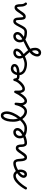

<svg xmlns="http://www.w3.org/2000/svg" viewBox="1785 -2455 1010 4620"><g transform="rotate(-90 2290.0 -145.0)"><path d="M380 -80Q380 -60 400 -60Q427 -60 443.5 -86Q460 -112 460 -160Q460 -167 458 -181Q422 -154 401 -126.5Q380 -99 380 -80ZM70 0Q57 0 48.5 -9Q40 -18 40 -30Q40 -38 44 -45Q112 -165 198.5 -247.5Q285 -330 370 -330Q439 -330 484 -269Q592 -330 670 -330Q723 -330 748 -292.5Q773 -255 775 -211Q778 -148 784 -114Q790 -80 797 -70Q804 -60 815 -60Q838 -60 900 -152Q902 -156 910.5 -169Q919 -182 922 -186Q925 -190 933 -201.5Q941 -213 945.5 -218Q950 -223 958 -232Q966 -241 971.5 -245Q977 -249 985 -255Q993 -261 1000.5 -263.5Q1008 -266 1017 -268Q1026 -270 1035 -270Q1064 -270 1083.5 -256.5Q1103 -243 1111 -218Q1119 -193 1122 -171Q1125 -149 1125 -120Q1125 -60 1160 -60Q1172 -60 1181 -51Q1190 -42 1190 -30Q1190 -18 1181 -9Q1172 0 1160 0Q1112 0 1088.5 -36Q1065 -72 1065 -120Q1065 -173 1057.5 -191.5Q1050 -210 1035 -210Q1012 -210 950 -118Q948 -114 939.5 -101Q931 -88 928 -84Q925 -80 917 -68.5Q909 -57 904.5 -52Q900 -47 892 -38Q884 -29 878.5 -25Q873 -21 865 -15Q857 -9 849.5 -6.5Q842 -4 833 -2Q824 0 815 0Q793 0 776.5 -7Q760 -14 750 -30.5Q740 -47 733.5 -62.5Q727 -78 723 -107Q719 -136 718 -154.5Q717 -173 715 -209Q712 -270 670 -270Q608 -270 511 -216Q520 -189 520 -160Q520 -97 490 -48.5Q460 0 400 0Q367 0 343.5 -23.5Q320 -47 320 -80Q320 -157 433 -237Q406 -270 370 -270Q313 -270 235.5 -196Q158 -122 96 -15Q88 0 70 0Z M1460 -230Q1460 -248 1449 -259Q1438 -270 1420 -270Q1382 -270 1356 -241Q1330 -212 1330 -170Q1330 -136 1348 -113Q1400 -140 1430 -171.5Q1460 -203 1460 -230ZM1520 0Q1403 0 1338 -42Q1238 0 1160 0Q1148 0 1139 -9Q1130 -18 1130 -30Q1130 -42 1139 -51Q1148 -60 1160 -60Q1216 -60 1292 -88Q1270 -124 1270 -170Q1270 -235 1312.5 -282.5Q1355 -330 1420 -330Q1462 -330 1491 -301Q1520 -272 1520 -230Q1520 -145 1405 -76Q1452 -60 1520 -60Q1532 -60 1541 -51Q1550 -42 1550 -30Q1550 -18 1541 -9Q1532 0 1520 0Z M1860 -490Q1860 -525 1848 -547.5Q1836 -570 1820 -570Q1801 -570 1781 -545.5Q1761 -521 1745.5 -463.5Q1730 -406 1730 -330Q1730 -275 1748 -219Q1798 -287 1829 -361Q1860 -435 1860 -490ZM1920 0Q1867 0 1818.5 -30Q1770 -60 1735 -112Q1623 0 1520 0Q1508 0 1499 -9Q1490 -18 1490 -30Q1490 -42 1499 -51Q1508 -60 1520 -60Q1605 -60 1704 -166Q1670 -240 1670 -330Q1670 -412 1685.5 -478Q1701 -544 1735.5 -587Q1770 -630 1820 -630Q1873 -630 1896.5 -585.5Q1920 -541 1920 -490Q1920 -416 1880.5 -326Q1841 -236 1777 -158Q1806 -112 1844.5 -86Q1883 -60 1920 -60Q1932 -60 1941 -51Q1950 -42 1950 -30Q1950 -18 1941 -9Q1932 0 1920 0Z M2100 -300Q2113 -300 2121.5 -291Q2130 -282 2130 -270Q2130 -244 2125 -203Q2120 -162 2120 -150Q2120 -111 2135 -85.5Q2150 -60 2170 -60Q2208 -60 2265.5 -131.5Q2323 -203 2363 -292Q2372 -310 2390 -310Q2402 -310 2411 -301Q2420 -292 2420 -280V-200Q2420 -153 2432.5 -131.5Q2445 -110 2460 -110Q2505 -110 2571.5 -176Q2638 -242 2651 -306Q2653 -316 2661 -323Q2669 -330 2680 -330Q2704 -330 2709 -306Q2719 -258 2727 -249Q2735 -240 2770 -240Q2782 -240 2791 -231Q2800 -222 2800 -210Q2800 -198 2791 -189Q2782 -180 2770 -180Q2707 -180 2679 -216Q2641 -148 2579.5 -99Q2518 -50 2460 -50Q2417 -50 2392.5 -83.5Q2368 -117 2362 -164Q2262 0 2170 0Q2128 0 2102 -29.5Q2076 -59 2066 -98Q2006 0 1920 0Q1908 0 1899 -9Q1890 -18 1890 -30Q1890 -42 1899 -51Q1908 -60 1920 -60Q1970 -60 2012.5 -126Q2055 -192 2071 -276Q2077 -300 2100 -300Z M3000 -300Q3000 -312 2987 -321Q2974 -330 2950 -330Q2917 -330 2891.5 -305.5Q2866 -281 2855 -241Q2893 -243 2922 -249Q2951 -255 2965 -261.5Q2979 -268 2987.5 -276.5Q2996 -285 2998 -290Q3000 -295 3000 -300ZM3060 -60Q3072 -60 3081 -51Q3090 -42 3090 -30Q3090 -18 3081 -9Q3072 0 3060 0Q3013 0 2969.5 -10Q2926 -20 2887 -40Q2848 -60 2822 -96Q2796 -132 2791 -180H2770Q2758 -180 2749 -189Q2740 -198 2740 -210Q2740 -222 2749 -231Q2758 -240 2770 -240H2794Q2806 -302 2847 -346Q2888 -390 2950 -390Q2991 -390 3025.5 -367Q3060 -344 3060 -300Q3060 -250 3008 -217.5Q2956 -185 2851 -181Q2860 -124 2918 -92Q2976 -60 3060 -60Z M3370 -250Q3370 -256 3362 -263Q3354 -270 3340 -270Q3300 -270 3275 -245Q3250 -220 3250 -180Q3250 -155 3264 -129Q3313 -159 3341.5 -192Q3370 -225 3370 -250ZM3299 -80Q3306 -72 3337.5 -39Q3369 -6 3381 10.5Q3393 27 3413.5 59Q3434 91 3442 125Q3450 159 3450 200Q3450 254 3417.5 297Q3385 340 3330 340Q3292 340 3266 314Q3240 288 3240 250Q3240 238 3249 229Q3258 220 3270 220Q3282 220 3291 229Q3300 238 3300 250Q3300 280 3330 280Q3354 280 3372 256.5Q3390 233 3390 200Q3390 157 3374 117Q3358 77 3341 56Q3324 35 3290.5 -1Q3257 -37 3245 -51Q3140 0 3060 0Q3048 0 3039 -9Q3030 -18 3030 -30Q3030 -42 3039 -51Q3048 -60 3060 -60Q3123 -60 3211 -101Q3190 -143 3190 -180Q3190 -244 3233 -287Q3276 -330 3340 -330Q3374 -330 3402 -308.5Q3430 -287 3430 -250Q3430 -160 3299 -80Z M3770 -230Q3770 -248 3759 -259Q3748 -270 3730 -270Q3692 -270 3666 -241Q3640 -212 3640 -170Q3640 -136 3658 -113Q3770 -177 3770 -230ZM3830 -60Q3842 -60 3851 -51Q3860 -42 3860 -30Q3860 -18 3851 -9Q3842 0 3830 0Q3712 0 3650 -40Q3629 -29 3588.5 -8.5Q3548 12 3525 23.5Q3502 35 3467.5 55Q3433 75 3412.5 89Q3392 103 3368 123.5Q3344 144 3331 162.5Q3318 181 3309 203.5Q3300 226 3300 250Q3300 262 3291 271Q3282 280 3270 280Q3258 280 3249 271Q3240 262 3240 250Q3240 218 3250.5 187.5Q3261 157 3275.5 133.5Q3290 110 3317 85.5Q3344 61 3366.5 44.5Q3389 28 3425.5 7Q3462 -14 3484.5 -25.5Q3507 -37 3547 -56Q3587 -75 3604 -84Q3580 -120 3580 -170Q3580 -235 3622.5 -282.5Q3665 -330 3730 -330Q3772 -330 3801 -301Q3830 -272 3830 -230Q3830 -148 3714 -76Q3761 -60 3830 -60Z M4489 -9Q4440 -58 4440 -150Q4440 -240 4420 -240Q4397 -240 4335 -148Q4333 -144 4324.5 -131Q4316 -118 4313 -114Q4310 -110 4302 -98.5Q4294 -87 4289.5 -82Q4285 -77 4277 -68Q4269 -59 4263.5 -55Q4258 -51 4250 -45Q4242 -39 4234.5 -36.5Q4227 -34 4218 -32Q4209 -30 4200 -30Q4174 -30 4157 -42.5Q4140 -55 4132.5 -78.5Q4125 -102 4122.5 -125Q4120 -148 4120 -180Q4120 -219 4115.5 -240Q4111 -261 4105.5 -265.5Q4100 -270 4090 -270Q4075 -270 4058.5 -251.5Q4042 -233 4017 -182Q3969 -87 3947 -59Q3900 0 3830 0Q3818 0 3809 -9Q3800 -18 3800 -30Q3800 -42 3809 -51Q3818 -60 3830 -60Q3870 -60 3894.5 -90Q3919 -120 3963 -208Q3994 -270 4021 -300Q4048 -330 4090 -330Q4180 -330 4180 -180Q4180 -90 4200 -90Q4223 -90 4285 -182Q4287 -186 4295.5 -199Q4304 -212 4307 -216Q4310 -220 4318 -231.5Q4326 -243 4330.5 -248Q4335 -253 4343 -262Q4351 -271 4356.5 -275Q4362 -279 4370 -285Q4378 -291 4385.5 -293.5Q4393 -296 4402 -298Q4411 -300 4420 -300Q4446 -300 4463 -287.5Q4480 -275 4487.5 -251.5Q4495 -228 4497.5 -205Q4500 -182 4500 -150Q4500 -82 4531 -51Q4540 -42 4540 -30Q4540 -18 4531 -9Q4522 0 4510 0Q4498 0 4489 -9Z"/></g></svg>

Font: Pecita
Style: Book
Weight: 400
Width: 7
Version: Version 4.3